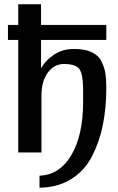

<svg xmlns="http://www.w3.org/2000/svg" viewBox="-20 -710 549 894"><path d="M17 -524V-594H65V-690H171V-594H475V-524H171V-392Q192 -429 231.5 -455.5Q271 -482 325 -482Q374 -482 406 -467.5Q438 -453 452 -425Q466 -397 470.5 -369.5Q475 -342 475 -302Q475 -208 459 -128.5Q443 -49 408 18.5Q373 86 310.5 124.5Q248 163 164 164V108Q257 105 312 12.5Q367 -80 367 -236V-300Q366 -364 350 -388Q334 -412 277 -412Q233 -412 203 -372.5Q173 -333 173 -263V0H65V-524Z"/></svg>

Font: Coval
Style: Medium
Weight: 500
Foundry: Context Ltd
Version: Version 001.000